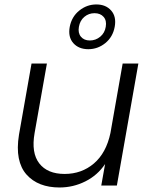

<svg xmlns="http://www.w3.org/2000/svg" viewBox="-20 -830 673 859"><path d="M599.1 -545.9 502.9 0H433.1L450.2 -96.2Q416.5 -45.9 362.1 -18.6Q307.6 8.8 246.1 8.8Q198.7 8.8 161.6 -5.6Q124.5 -20 98.6 -49.1Q72.8 -78.1 64 -122.6Q55.2 -167 64.9 -227.1L121.1 -545.9H189.9L134.8 -234.9Q119.1 -146 155.8 -98.9Q192.4 -51.8 269 -51.8Q345.2 -51.8 400.1 -98.6Q455.1 -145.5 474.1 -234.9L528.8 -545.9ZM453.1 -710Q458 -737.8 443.6 -754.4Q429.2 -771 402.8 -771Q377 -771 357.4 -754.6Q337.9 -738.3 333 -710Q328.1 -682.6 342 -665.8Q356 -648.9 381.8 -648.9Q408.2 -648.9 428.5 -665.8Q448.7 -682.6 453.1 -710ZM292 -710Q300.8 -755.4 334.7 -782.7Q368.7 -810.1 411.1 -810.1Q453.6 -810.1 477.5 -782.7Q501.5 -755.4 493.2 -710Q484.9 -664.6 451.2 -637.2Q417.5 -609.9 375 -609.9Q332 -609.9 307.9 -637.2Q283.7 -664.6 292 -710Z"/></svg>

Font: SVN-Poppins Light
Style: Italic
Weight: 300
Italic angle: -10°
Designer: Ninad Kale (Devanagari), Jonny Pinhorn (Latin)
Foundry: Indian Type Foundry
Version: Version 3.002 2017